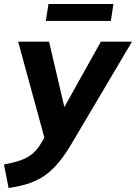

<svg xmlns="http://www.w3.org/2000/svg" viewBox="-61 -716 682 963"><path d="M-18 227 -41 109Q8 100 42 88Q76 76 100 56.5Q124 37 143 6L177 -53L170 5L30 -507H185L271 -140H240L445 -507H601L289 20Q254 77 219.5 114.5Q185 152 148.5 174Q112 196 71 208Q30 220 -18 227ZM169 -611 182 -696H508L495 -611Z"/></svg>

Font: Mulish ExtraLight ExtraBold
Style: Italic
Weight: 800
Italic angle: -9°
Version: Version 3.603